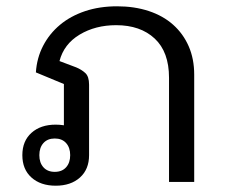

<svg xmlns="http://www.w3.org/2000/svg" viewBox="-20 -578 737 610"><path d="M157 12Q109 12 80 -14Q51 -40 51 -85Q51 -130 80 -156Q109 -182 157 -182Q164 -182 170 -181.5Q176 -181 183 -180V-311L94 -348Q97 -394 117 -432.5Q137 -471 170.5 -499Q204 -527 250 -542.5Q296 -558 352 -558Q407 -558 452.5 -543Q498 -528 530 -499.5Q562 -471 579.5 -431Q597 -391 597 -341V0H517V-331Q517 -413 471.5 -455.5Q426 -498 349 -498Q283 -498 233 -468Q183 -438 169 -384L222 -364Q239 -357 251 -346Q263 -335 263 -309V-85Q263 -40 234 -14Q205 12 157 12ZM154 -138Q131 -138 118 -123.5Q105 -109 105 -85Q105 -61 118 -46.5Q131 -32 154 -32Q177 -32 190 -46.5Q203 -61 203 -85Q203 -109 190 -123.5Q177 -138 154 -138Z"/></svg>

Font: IBM Plex Sans Thai Looped
Style: Regular
Weight: 400
Designer: Mike Abbink, Paul van der Laan, Pieter van Rosmalen, Ben Mitchell, Mark Frömberg
Foundry: Bold Monday
Version: Version 1.1